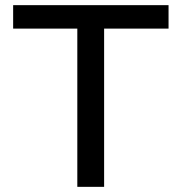

<svg xmlns="http://www.w3.org/2000/svg" viewBox="-20 -725 704 745"><path d="M280 0V-614H31V-705H634V-614H384V0Z"/></svg>

Font: Nunito Sans 12pt ExtraLight 6pt Medium
Style: Regular
Weight: 500
Version: Version 3.101;gftools[0.9.27]